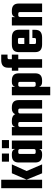

<svg xmlns="http://www.w3.org/2000/svg" viewBox="1130 -1839 842 3142"><g transform="rotate(-90 1551.0 -268.0)"><path d="M432 -495 323 -254 432 0H286L182 -254L287 -495ZM42 0V-669H181V0Z M697 -658H830V-542H697ZM685 -495H822V0H683V-49Q668 0 604 0H580Q463 0 463 -111V-384Q463 -495 580 -495H604Q671 -495 685 -439ZM630 -105H653Q683 -105 683 -137V-358Q683 -390 653 -390H630Q603 -390 603 -365V-130Q603 -105 630 -105ZM609 -658V-542H476V-658Z M1343 -495H1367Q1484 -495 1484 -384V0H1345V-365Q1345 -390 1318 -390H1294Q1265 -390 1265 -358V0H1125V-365Q1125 -390 1098 -390H1074Q1045 -390 1045 -358V0H906V-495H1043V-439Q1057 -495 1123 -495H1148Q1230 -495 1255 -439Q1262 -465 1285.5 -480Q1309 -495 1343 -495Z M1780 -495H1805Q1922 -495 1922 -384V-111Q1922 0 1805 0H1780Q1717 0 1702 -49V133H1563V-495H1700V-439Q1714 -495 1780 -495ZM1782 -130V-365Q1782 -390 1755 -390H1731Q1702 -390 1702 -358V-137Q1702 -105 1731 -105H1755Q1782 -105 1782 -130Z M2229 -566H2180Q2153 -566 2153 -541V-495H2229V-390H2153V0H2014V-390H1964V-495H2014V-559Q2014 -669 2140 -669H2229Z M2395 -495H2508Q2635 -495 2635 -384V-209H2402V-124Q2402 -111 2408 -105.5Q2414 -100 2429 -100H2474Q2488 -100 2494 -106Q2500 -112 2500 -126V-159H2634V-111Q2634 0 2507 0H2395Q2269 0 2269 -111V-384Q2269 -495 2395 -495ZM2402 -291H2501V-371Q2501 -384 2495 -389.5Q2489 -395 2475 -395H2429Q2414 -395 2408 -389.5Q2402 -384 2402 -371Z M2922 -495H2947Q3064 -495 3064 -384V0H2924V-365Q2924 -390 2897 -390H2873Q2844 -390 2844 -358V0H2705V-495H2842V-439Q2856 -495 2922 -495Z"/></g></svg>

Font: Teko SemiBold
Style: Regular
Weight: 600
Designer: Manushi Parikh, Jonny Pinhorn
Foundry: Indian Type Foundry
Version: Version 1.106;PS 1.0;hotconv 1.0.78;makeotf.lib2.5.61930; tt